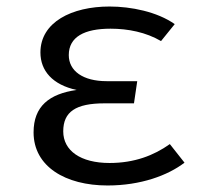

<svg xmlns="http://www.w3.org/2000/svg" viewBox="-20 -558 640 589"><path d="M391 -241 401 -309H307C235 -309 191 -340 191 -389C191 -445 239 -470 319 -470C373 -470 428 -459 474 -432L516 -484C462 -522 382 -538 316 -538C200 -538 104 -490 104 -397C104 -341 141 -298 215 -282C131 -270 83 -232 83 -152C83 -47 181 11 310 11C412 11 495 -20 546 -59L501 -116C452 -81 392 -58 316 -58C227 -58 174 -96 174 -155C174 -215 212 -241 301 -241Z"/></svg>

Font: FiraMono Nerd Font
Style: Regular
Weight: 400
Designer: Carrois Corporate & Edenspiekermann AG
Foundry: Carrois Corporate GbR & Edenspiekermann AG
Version: Version 003.206;Nerd Fonts 3.3.0